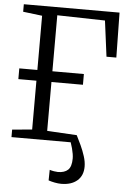

<svg xmlns="http://www.w3.org/2000/svg" viewBox="-63 -788 713 1069"><g transform="rotate(5 293.5 -254.0)"><path d="M320 235Q303 235 282.8 231Q262.5 227 249 222L250 163Q260.5 166.5 274.5 168.8Q288.5 171 296 171Q333 171 352.5 152.8Q372 134.5 372 89Q372 78 369.8 63.8Q367.5 49.5 363.2 33.2Q359 17 353 0L213.5 -52L383 -42.5Q395 -19 408.8 10.5Q422.5 40 432.2 70.5Q442 101 442 128Q442 179 409.2 207Q376.5 235 320 235ZM22 0V-42L133 -52V-688L26 -701V-743H561L565 -492H510L484 -692L217 -698V-52L382 -42V0ZM32 -325V-385H393V-325Z"/></g></svg>

Font: Merriweather 7pt Light
Style: Regular
Weight: 300
Designer: Eben Sorkin
Foundry: Eben Sorkin
Version: Version 2.200;gftools[0.9.31]